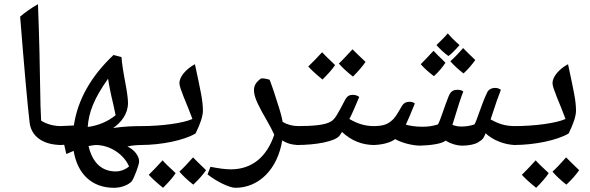

<svg xmlns="http://www.w3.org/2000/svg" viewBox="-20 -829 2812 915"><path d="M274 -138C279 -138 282 -141 282 -146V-220C282 -225 279 -228 274 -228C237 -228 205 -236 176 -254L173 -325C170 -512 167 -655 161 -809C129 -791 101 -771 76 -750C94 -522 111 -330 121 -246C128 -182 181 -138 274 -138Z M523 66C559 66 592 52 608 35C617 23 643 -41 643 -60C643 -87 618 -117 587 -131C609 -136 633 -138 658 -138C665 -138 669 -142 669 -149V-218C669 -225 665 -228 658 -228C612 -228 577 -227 519 -219C558 -245 590 -287 590 -338C590 -357 586 -389 577 -436C567 -488 561 -528 559 -557L521 -567C413 -465 350 -353 332 -231C310 -230 288 -229 265 -228C259 -228 257 -225 257 -220V-146C257 -141 259 -138 265 -138L286 -139L296 -95L331 -110C349 1 419 66 523 66ZM398 -224C403 -293 427 -358 495 -454C499 -427 507 -384 521 -327L531 -280C494 -250 448 -230 398 -224ZM532 -12C466 -12 421 -52 402 -133C419 -136 431 -138 436 -138C504 -138 570 -94 595 -36C578 -21 554 -12 532 -12Z M651 -138C748 -138 857 -160 912 -193C934 -237 947 -276 947 -301C947 -351 936 -395 909 -523C866 -500 835 -463 835 -433C835 -420 843 -399 855 -368C871 -329 887 -290 897 -262C853 -242 751 -228 651 -228C645 -228 643 -225 643 -220V-146C643 -141 645 -138 651 -138ZM901 51C929 25 949 1 962 -18C925 -53 905 -74 900 -79C873 -49 852 -26 835 -11C850 7 872 28 901 51ZM757 66C783 40 803 18 817 -4C782 -36 761 -57 755 -65C730 -38 709 -15 689 4C703 20 726 41 757 66Z M1102 66C1214 66 1303 -23 1325 -160C1348 -145 1375 -138 1404 -138C1409 -138 1412 -141 1412 -146V-220C1412 -225 1409 -228 1404 -228C1375 -228 1349 -235 1327 -248C1324 -267 1316 -298 1301 -343C1293 -368 1282 -404 1265 -449C1243 -456 1228 -456 1224 -455C1200 -438 1187 -419 1191 -389C1194 -360 1214 -319 1255 -249C1267 -229 1277 -208 1287 -187C1251 -80 1180 -22 1080 -22C1052 -22 1020 -27 983 -34L969 2C1010 35 1073 66 1102 66Z M1662 -464C1687 -489 1707 -512 1722 -534C1689 -565 1669 -585 1660 -594C1629 -561 1608 -538 1595 -526C1611 -507 1633 -487 1662 -464ZM1517 -450C1543 -476 1563 -498 1577 -519C1545 -549 1525 -569 1515 -580C1490 -553 1469 -531 1449 -512C1465 -495 1487 -474 1517 -450ZM1395 -138C1487 -138 1575 -155 1597 -181L1610 -200C1655 -158 1706 -138 1764 -138C1770 -138 1772 -141 1772 -146V-220C1772 -225 1770 -228 1764 -228C1721 -228 1686 -238 1645 -262C1653 -276 1678 -332 1692 -367C1684 -373 1674 -377 1662 -377C1645 -377 1634 -372 1623 -350C1590 -287 1576 -260 1557 -250C1530 -233 1472 -228 1395 -228C1389 -228 1387 -225 1387 -220V-146C1387 -141 1389 -138 1395 -138Z M2117 -562C2130 -571 2148 -589 2170 -614C2146 -635 2128 -653 2114 -670C2101 -654 2082 -636 2060 -614C2077 -595 2096 -577 2117 -562ZM2189 -479C2212 -500 2230 -522 2245 -543C2221 -565 2202 -585 2187 -600C2162 -571 2141 -550 2126 -537C2144 -517 2164 -498 2189 -479ZM2048 -466C2071 -487 2089 -509 2103 -530C2074 -558 2055 -577 2046 -587C2023 -562 2003 -541 1985 -523C2000 -506 2021 -486 2048 -466ZM1982 -135C2026 -136 2087 -143 2103 -159C2130 -143 2157 -135 2183 -135C2217 -135 2253 -143 2266 -156C2283 -165 2288 -178 2294 -194C2327 -162 2385 -138 2438 -138C2443 -138 2446 -141 2446 -146V-220C2446 -225 2443 -228 2438 -228C2390 -228 2359 -237 2318 -260C2343 -337 2358 -379 2367 -401C2359 -407 2350 -410 2340 -410C2322 -410 2308 -402 2302 -389C2289 -362 2277 -331 2267 -302C2254 -265 2246 -244 2241 -236C2220 -229 2199 -226 2180 -226C2163 -226 2152 -228 2136 -234C2164 -326 2179 -372 2188 -393C2180 -399 2171 -401 2161 -401C2139 -401 2128 -394 2118 -370C2099 -325 2079 -255 2067 -236C2041 -228 2021 -225 1991 -225C1957 -225 1927 -231 1914 -235C1924 -255 1938 -289 1957 -336C1949 -342 1940 -344 1931 -344C1915 -344 1903 -337 1896 -325C1871 -283 1865 -269 1844 -252C1823 -234 1800 -228 1755 -228C1749 -228 1747 -225 1747 -220V-146C1747 -141 1749 -138 1755 -138C1799 -138 1841 -149 1863 -166C1895 -148 1946 -135 1982 -135Z M2429 -138C2526 -138 2635 -160 2690 -193C2712 -237 2725 -276 2725 -301C2725 -351 2714 -395 2687 -523C2644 -500 2613 -463 2613 -433C2613 -420 2621 -399 2633 -368C2649 -329 2665 -290 2675 -262C2631 -242 2529 -228 2429 -228C2423 -228 2421 -225 2421 -220V-146C2421 -141 2423 -138 2429 -138ZM2679 51C2707 25 2727 1 2740 -18C2703 -53 2683 -74 2678 -79C2651 -49 2630 -26 2613 -11C2628 7 2650 28 2679 51ZM2535 66C2561 40 2581 18 2595 -4C2560 -36 2539 -57 2533 -65C2508 -38 2487 -15 2467 4C2481 20 2504 41 2535 66Z"/></svg>

Font: Noto Naskh Arabic UI Medium
Style: Regular
Weight: 500
Designer: Monotype Design Team, David Williams, Mohamad Dakak and Nizar Qandah
Foundry: Monotype Imaging Inc.
Version: Version 2.014